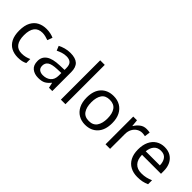

<svg xmlns="http://www.w3.org/2000/svg" viewBox="118 -1687 2624 2624"><g transform="rotate(45 1430.5 -375.0)"><path d="M300 10Q229 10 173.5 -19Q118 -48 86.5 -109Q55 -170 55 -265Q55 -364 88 -426Q121 -488 177.5 -517Q234 -546 306 -546Q347 -546 385 -537.5Q423 -529 447 -517L420 -444Q396 -453 364 -461Q332 -469 304 -469Q146 -469 146 -266Q146 -169 184.5 -117.5Q223 -66 299 -66Q343 -66 376.5 -75Q410 -84 438 -97V-19Q411 -5 378.5 2.5Q346 10 300 10Z M768 -545Q866 -545 913 -502Q960 -459 960 -365V0H896L879 -76H875Q840 -32 801.5 -11Q763 10 695 10Q622 10 574 -28.5Q526 -67 526 -149Q526 -229 589 -272.5Q652 -316 783 -320L874 -323V-355Q874 -422 845 -448Q816 -474 763 -474Q721 -474 683 -461.5Q645 -449 612 -433L585 -499Q620 -518 668 -531.5Q716 -545 768 -545ZM794 -259Q694 -255 655.5 -227Q617 -199 617 -148Q617 -103 644.5 -82Q672 -61 715 -61Q783 -61 828 -98.5Q873 -136 873 -214V-262Z M1214 0H1126V-760H1214Z M1850 -269Q1850 -136 1782.5 -63Q1715 10 1600 10Q1529 10 1473.5 -22.5Q1418 -55 1386 -117.5Q1354 -180 1354 -269Q1354 -402 1421 -474Q1488 -546 1603 -546Q1676 -546 1731.5 -513.5Q1787 -481 1818.5 -419.5Q1850 -358 1850 -269ZM1445 -269Q1445 -174 1482.5 -118.5Q1520 -63 1602 -63Q1683 -63 1721 -118.5Q1759 -174 1759 -269Q1759 -364 1721 -418Q1683 -472 1601 -472Q1519 -472 1482 -418Q1445 -364 1445 -269Z M2239 -546Q2254 -546 2271.5 -544.5Q2289 -543 2302 -540L2291 -459Q2278 -462 2262.5 -464Q2247 -466 2233 -466Q2192 -466 2156 -443.5Q2120 -421 2098.5 -380.5Q2077 -340 2077 -286V0H1989V-536H2061L2071 -438H2075Q2101 -482 2142 -514Q2183 -546 2239 -546Z M2589 -546Q2658 -546 2707.5 -516Q2757 -486 2783.5 -431.5Q2810 -377 2810 -304V-251H2443Q2445 -160 2489.5 -112.5Q2534 -65 2614 -65Q2665 -65 2704.5 -74.5Q2744 -84 2786 -102V-25Q2745 -7 2705 1.5Q2665 10 2610 10Q2534 10 2475.5 -21Q2417 -52 2384.5 -113.5Q2352 -175 2352 -264Q2352 -352 2381.5 -415Q2411 -478 2464.5 -512Q2518 -546 2589 -546ZM2588 -474Q2525 -474 2488.5 -433.5Q2452 -393 2445 -321H2718Q2717 -389 2686 -431.5Q2655 -474 2588 -474Z"/></g></svg>

Font: Noto Sans NKo Unjoined
Style: Regular
Weight: 400
Designer: Monotype Design Team
Foundry: Monotype Imaging Inc.
Version: Version 2.004